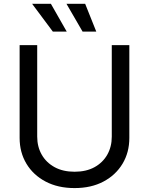

<svg xmlns="http://www.w3.org/2000/svg" viewBox="-20 -961 770 993"><path d="M365.7 11.7Q279.8 11.7 215.8 -22Q151.9 -55.7 116.7 -114.3Q81.5 -172.9 81.5 -247.6V-727.5H172.4V-254.4Q172.4 -202.1 195.8 -161.1Q219.2 -120.1 262.5 -96.4Q305.7 -72.8 365.7 -72.8Q425.8 -72.8 468.8 -96.4Q511.7 -120.1 534.9 -161.1Q558.1 -202.1 558.1 -254.4V-727.5H648.9V-247.6Q648.9 -172.9 613.8 -114.3Q578.6 -55.7 515.1 -22Q451.7 11.7 365.7 11.7ZM407.2 -797.4 323.7 -941.4H420.4L478 -797.4ZM253.4 -797.4 146 -941.4H243.2L325.2 -797.4Z"/></svg>

Font: Inter 20pt
Style: Regular
Weight: 400
Version: Version 4.001;git-66647c0bb